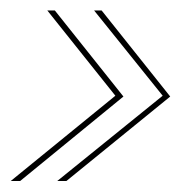

<svg xmlns="http://www.w3.org/2000/svg" viewBox="-30 -462 353 357"><path d="M145 -442.5H159L286.5 -282.5L93.5 -125.5H76.5L272.5 -284ZM58 -442.5H72L199.5 -282.5L7.5 -125.5H-10L184.5 -284Z"/></svg>

Font: Epilogue Thin
Style: Italic
Weight: 250
Italic angle: -12°
Designer: Tyler Finck
Foundry: Etcetera Type Co
Version: Version 2.112